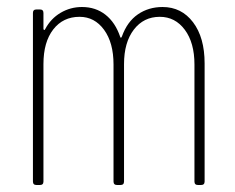

<svg xmlns="http://www.w3.org/2000/svg" viewBox="-20 -528 672 548"><path d="M564 -347V-10Q564 0 554 0H545Q535 0 535 -10V-344Q535 -406 507.5 -443Q480 -480 436 -480Q390 -480 362 -443.5Q334 -407 334 -345V-10Q334 0 324 0H314Q304 0 304 -10V-344Q304 -406 277 -443Q250 -480 207 -480Q160 -480 132 -444Q104 -408 104 -345V-10Q104 0 94 0H84Q74 0 74 -10V-491Q74 -501 84 -501H94Q104 -501 104 -491V-446Q104 -443 106 -442.5Q108 -442 109 -445Q125 -475 153 -491.5Q181 -508 214 -508Q253 -508 281 -486Q309 -464 323 -423Q325 -417 328 -424Q343 -466 373.5 -487Q404 -508 444 -508Q498 -508 531 -464.5Q564 -421 564 -347Z"/></svg>

Font: Barlow Condensed Thin
Style: Regular
Weight: 250
Width: 3
Designer: Jeremy Tribby
Foundry: Tribby Type
Version: Version 1.408